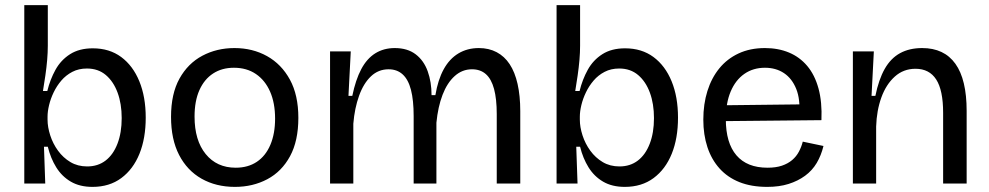

<svg xmlns="http://www.w3.org/2000/svg" viewBox="-20 -718 3868 751"><path d="M342 13Q292 13 257 -7.5Q222 -28 200 -63.5Q178 -99 167 -144H152L157 0H75V-252V-698H167V-539Q167 -513 164.5 -483.5Q162 -454 157.5 -423Q153 -392 148 -362H165Q176 -407 197 -445Q218 -483 254 -506Q290 -529 343 -529Q408 -529 454 -495Q500 -461 525 -400Q550 -339 550 -258Q550 -177 525.5 -116.5Q501 -56 454.5 -21.5Q408 13 342 13ZM321 -67Q363 -67 393 -90Q423 -113 439.5 -156Q456 -199 456 -256Q456 -312 440 -355.5Q424 -399 394 -424.5Q364 -450 320 -450Q288 -450 263 -437Q238 -424 220 -403Q202 -382 190 -357Q178 -332 172 -307Q166 -282 166 -262V-250Q166 -221 176.5 -188.5Q187 -156 207 -128.5Q227 -101 255.5 -84Q284 -67 321 -67Z M899 13Q825 13 768.5 -19Q712 -51 680.5 -112Q649 -173 649 -261Q649 -351 682 -410.5Q715 -470 771.5 -500Q828 -530 897 -530Q968 -530 1024.5 -498.5Q1081 -467 1114 -406.5Q1147 -346 1147 -257Q1147 -167 1114.5 -107Q1082 -47 1025.5 -17Q969 13 899 13ZM902 -62Q950 -62 984.5 -85Q1019 -108 1037.5 -151.5Q1056 -195 1056 -254Q1056 -315 1036.5 -359.5Q1017 -404 981 -428.5Q945 -453 895 -453Q848 -453 813.5 -430.5Q779 -408 760 -365.5Q741 -323 741 -262Q741 -169 784.5 -115.5Q828 -62 902 -62Z M1271 0V-309V-517H1352L1343 -343H1358Q1371 -406 1393 -447.5Q1415 -489 1448 -509.5Q1481 -530 1524 -530Q1574 -530 1606 -505.5Q1638 -481 1653 -439Q1668 -397 1668 -346H1683Q1693 -406 1715.5 -447Q1738 -488 1773 -509Q1808 -530 1853 -530Q1892 -530 1922.5 -514Q1953 -498 1973.5 -467Q1994 -436 2004.5 -389.5Q2015 -343 2015 -283V0H1923V-272Q1923 -331 1912.5 -370Q1902 -409 1880.5 -428Q1859 -447 1826 -447Q1788 -447 1758.5 -420.5Q1729 -394 1711 -347Q1693 -300 1687 -238V0H1598V-264Q1598 -326 1587.5 -366.5Q1577 -407 1555 -427Q1533 -447 1500 -447Q1460 -447 1431 -419.5Q1402 -392 1384.5 -343.5Q1367 -295 1362 -234V0Z M2424 13Q2374 13 2339 -7.5Q2304 -28 2282 -63.5Q2260 -99 2249 -144H2234L2239 0H2157V-252V-698H2249V-539Q2249 -513 2246.5 -483.5Q2244 -454 2239.5 -423Q2235 -392 2230 -362H2247Q2258 -407 2279 -445Q2300 -483 2336 -506Q2372 -529 2425 -529Q2490 -529 2536 -495Q2582 -461 2607 -400Q2632 -339 2632 -258Q2632 -177 2607.5 -116.5Q2583 -56 2536.5 -21.5Q2490 13 2424 13ZM2403 -67Q2445 -67 2475 -90Q2505 -113 2521.5 -156Q2538 -199 2538 -256Q2538 -312 2522 -355.5Q2506 -399 2476 -424.5Q2446 -450 2402 -450Q2370 -450 2345 -437Q2320 -424 2302 -403Q2284 -382 2272 -357Q2260 -332 2254 -307Q2248 -282 2248 -262V-250Q2248 -221 2258.5 -188.5Q2269 -156 2289 -128.5Q2309 -101 2337.5 -84Q2366 -67 2403 -67Z M2981 13Q2919 13 2872.5 -5.5Q2826 -24 2794.5 -59Q2763 -94 2747 -142.5Q2731 -191 2731 -250Q2731 -311 2747 -362Q2763 -413 2793.5 -450.5Q2824 -488 2869 -509Q2914 -530 2972 -530Q3024 -530 3066 -512.5Q3108 -495 3137.5 -460Q3167 -425 3181.5 -372Q3196 -319 3193 -248L2788 -244V-306L3136 -310L3106 -268Q3111 -329 3094.5 -370Q3078 -411 3046.5 -432Q3015 -453 2972 -453Q2926 -453 2891.5 -429Q2857 -405 2838 -360Q2819 -315 2819 -252Q2819 -159 2860.5 -110.5Q2902 -62 2982 -62Q3015 -62 3038.5 -70Q3062 -78 3078.5 -92Q3095 -106 3105 -125Q3115 -144 3120 -164L3201 -147Q3192 -110 3174.5 -80.5Q3157 -51 3129 -30.5Q3101 -10 3064.5 1.5Q3028 13 2981 13Z M3316 0V-312V-517H3398L3389 -343H3404Q3417 -407 3440.5 -448.5Q3464 -490 3500.5 -510Q3537 -530 3587 -530Q3673 -530 3717 -468.5Q3761 -407 3761 -284V0H3669V-277Q3669 -365 3642 -407Q3615 -449 3561 -449Q3514 -449 3480 -418.5Q3446 -388 3427.5 -337Q3409 -286 3407 -223V0Z"/></svg>

Font: Bricolage Grotesque 24pt
Style: Regular
Weight: 400
Designer: Mathieu Triay
Foundry: Atelier Triay
Version: Version 1.001;gftools[0.9.33.dev8+g029e19f]